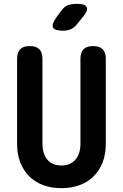

<svg xmlns="http://www.w3.org/2000/svg" viewBox="-20 -970 640 1000"><path d="M69 -664Q69 -697 85 -713.5Q101 -730 135 -730Q169 -730 185 -713.5Q201 -697 201 -664V-221Q201 -197 207 -176.5Q213 -156 225 -140.5Q237 -125 256 -116.5Q275 -108 300 -108Q325 -108 344 -117Q363 -126 375 -141Q387 -156 393 -176.5Q399 -197 399 -221V-664Q399 -697 415 -713.5Q431 -730 465 -730Q499 -730 515 -713.5Q531 -697 531 -664V-220Q531 -167 514.5 -124.5Q498 -82 468 -52Q438 -22 395 -6Q352 10 300 10Q247 10 204.5 -6Q162 -22 132 -52Q102 -82 85.5 -124.5Q69 -167 69 -220ZM309 -810Q264 -810 256 -827Q248 -844 274 -880L299 -914Q315 -936 334 -943Q353 -950 379 -950Q424 -950 432 -932.5Q440 -915 411 -881L381 -844Q367 -826 349 -818Q331 -810 309 -810Z"/></svg>

Font: Maple Mono NL
Style: Bold
Weight: 700
Monospace: yes
Designer: subframe7536
Version: Version 7.000